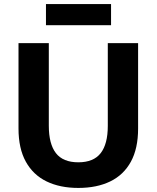

<svg xmlns="http://www.w3.org/2000/svg" viewBox="-20 -912 770 944"><path d="M365 12Q275 12 209 -20Q143 -52 107 -117Q71 -182 71 -280V-700H220V-294Q220 -204 255 -159Q290 -114 365 -114Q440 -114 475 -159Q510 -204 510 -293V-700H659V-280Q659 -182 623.5 -117Q588 -52 522 -20Q456 12 365 12ZM206 -788V-892H526V-788Z"/></svg>

Font: Golos Text SemiBold
Style: Regular
Weight: 600
Designer: A.Korolkova, Vitaly Kuzmin
Foundry: ParaType Ltd
Version: Version 2.004